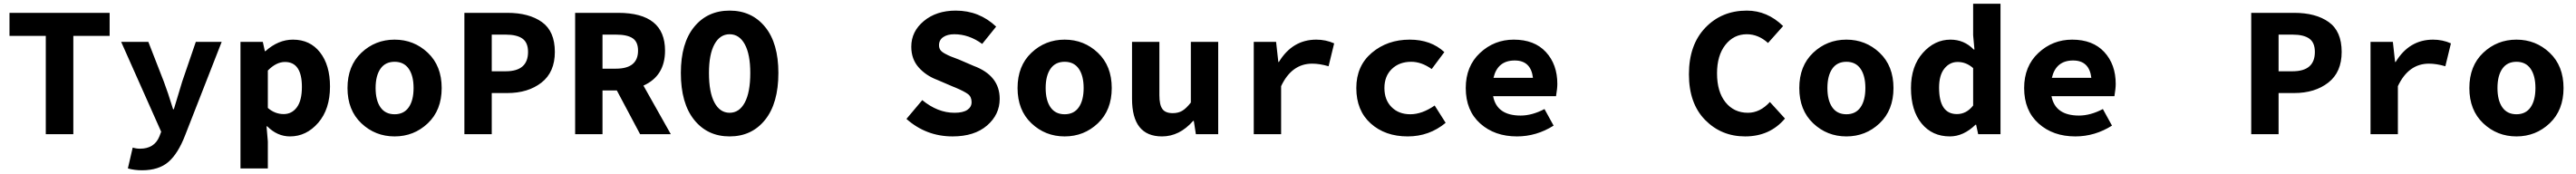

<svg xmlns="http://www.w3.org/2000/svg" viewBox="-20 -721 13840 935"><path d="M226 0V-528H31V-652H569V-528H374V0Z M743 194Q702 194 667 184L693 72Q712 78 732 78Q809 78 836 13L846 -13L631 -496H777L860 -283Q881 -228 910 -134H914Q918 -149 959 -283L1032 -496H1171L975 5Q937 104 885 149Q833 194 743 194Z M1272 184V-496H1392L1403 -446H1406Q1475 -508 1554 -508Q1646 -508 1699.5 -439.5Q1753 -371 1753 -256Q1753 -134 1689.5 -61Q1626 12 1538 12Q1470 12 1416 -42H1412L1419 39V184ZM1504 -108Q1548 -108 1575 -144.5Q1602 -181 1602 -254Q1602 -388 1511 -388Q1464 -388 1419 -342V-141Q1457 -108 1504 -108Z M2278.5 -58.5Q2204 12 2100 12Q1996 12 1921.5 -58.5Q1847 -129 1847 -248Q1847 -367 1921.5 -437.5Q1996 -508 2100 -508Q2204 -508 2278.5 -437.5Q2353 -367 2353 -248Q2353 -129 2278.5 -58.5ZM2024 -144.5Q2050 -107 2100 -107Q2150 -107 2176 -144.5Q2202 -182 2202 -248Q2202 -314 2176 -351.5Q2150 -389 2100 -389Q2050 -389 2024 -351.5Q1998 -314 1998 -248Q1998 -182 2024 -144.5Z M2475 0V-652H2706Q2822 -652 2891.5 -602.5Q2961 -553 2961 -442Q2961 -333 2889 -277Q2817 -221 2706 -221H2622V0ZM2622 -338H2697Q2817 -338 2817 -442Q2817 -492 2787 -513.5Q2757 -535 2697 -535H2622Z M3070 0V-652H3301Q3553 -652 3553 -449Q3553 -313 3437 -261L3584 0H3419L3294 -235H3217V0ZM3217 -352H3289Q3408 -352 3408 -449Q3408 -496 3379 -515.5Q3350 -535 3289 -535H3217Z M3638 -329Q3638 -489 3709.5 -576.5Q3781 -664 3900 -664Q4019 -664 4090.5 -576.5Q4162 -489 4162 -329Q4162 -166 4090.5 -77Q4019 12 3900 12Q3781 12 3709.5 -77Q3638 -166 3638 -329ZM4011 -329Q4011 -429 3981.5 -483Q3952 -537 3900 -537Q3848 -537 3818.5 -483Q3789 -429 3789 -329Q3789 -225 3818.5 -170Q3848 -115 3900 -115Q3952 -115 3981.5 -170Q4011 -225 4011 -329Z M5098 12Q4956 12 4850 -82L4935 -183Q5018 -115 5108 -115Q5154 -115 5177 -130.5Q5200 -146 5200 -172Q5200 -201 5180.5 -215.5Q5161 -230 5114 -250Q5104 -254 5099 -256L5015 -292Q4954 -315 4915 -359.5Q4876 -404 4876 -470Q4876 -552 4943.5 -608Q5011 -664 5115 -664Q5241 -664 5332 -578L5257 -485Q5186 -537 5107 -537Q5070 -537 5047.5 -521.5Q5025 -506 5025 -478Q5025 -464 5031.5 -453.5Q5038 -443 5056.5 -433Q5075 -423 5087.5 -418Q5100 -413 5132 -401L5211 -367Q5351 -315 5351 -190Q5351 -105 5283 -46.5Q5215 12 5098 12Z M5878.5 -58.5Q5804 12 5700 12Q5596 12 5521.5 -58.5Q5447 -129 5447 -248Q5447 -367 5521.5 -437.5Q5596 -508 5700 -508Q5804 -508 5878.5 -437.5Q5953 -367 5953 -248Q5953 -129 5878.5 -58.5ZM5624 -144.5Q5650 -107 5700 -107Q5750 -107 5776 -144.5Q5802 -182 5802 -248Q5802 -314 5776 -351.5Q5750 -389 5700 -389Q5650 -389 5624 -351.5Q5598 -314 5598 -248Q5598 -182 5624 -144.5Z M6223 12Q6062 12 6062 -190V-496H6209V-209Q6209 -158 6225 -135.5Q6241 -113 6281 -113Q6310 -113 6331.5 -125.5Q6353 -138 6378 -170V-496H6525V0H6405L6394 -71H6390Q6317 12 6223 12Z M6716 0V-496H6836L6848 -388H6851Q6924 -508 7052 -508Q7103 -508 7148 -488L7118 -365Q7070 -379 7030 -379Q6920 -379 6863 -258V0Z M7543 12Q7422 12 7344.5 -57.5Q7267 -127 7267 -248Q7267 -367 7350.5 -437.5Q7434 -508 7554 -508Q7668 -508 7740 -441L7672 -350Q7617 -389 7562 -389Q7498 -389 7458 -350.5Q7418 -312 7418 -248Q7418 -184 7456.5 -145.5Q7495 -107 7557 -107Q7620 -107 7688 -154L7747 -61Q7659 12 7543 12Z M8130 12Q8010 12 7932.5 -57.5Q7855 -127 7855 -248Q7855 -365 7931.5 -436.5Q8008 -508 8113 -508Q8224 -508 8285.5 -441.5Q8347 -375 8347 -270Q8347 -246 8340 -204H8002Q8022 -100 8150 -100Q8211 -100 8278 -135L8327 -46Q8235 12 8130 12ZM8118 -396Q8026 -396 8004 -303H8216Q8205 -396 8118 -396Z M9356 12Q9228 12 9141 -76.5Q9054 -165 9054 -322Q9054 -480 9142 -572Q9230 -664 9365 -664Q9475 -664 9560 -581L9479 -490Q9427 -537 9365 -537Q9295 -537 9250 -480Q9205 -423 9205 -327Q9205 -228 9250.5 -171.5Q9296 -115 9371 -115Q9436 -115 9489 -173L9570 -84Q9489 12 9356 12Z M10078.5 -58.5Q10004 12 9900 12Q9796 12 9721.5 -58.5Q9647 -129 9647 -248Q9647 -367 9721.5 -437.5Q9796 -508 9900 -508Q10004 -508 10078.5 -437.5Q10153 -367 10153 -248Q10153 -129 10078.5 -58.5ZM9824 -144.5Q9850 -107 9900 -107Q9950 -107 9976 -144.5Q10002 -182 10002 -248Q10002 -314 9976 -351.5Q9950 -389 9900 -389Q9850 -389 9824 -351.5Q9798 -314 9798 -248Q9798 -182 9824 -144.5Z M10456 12Q10361 12 10304 -57.5Q10247 -127 10247 -248Q10247 -365 10310.5 -436.5Q10374 -508 10459 -508Q10533 -508 10584 -455H10588L10581 -532V-701H10728V0H10608L10597 -51H10594Q10529 12 10456 12ZM10494 -108Q10545 -108 10581 -154V-355Q10544 -388 10498 -388Q10455 -388 10426.5 -352.5Q10398 -317 10398 -250Q10398 -108 10494 -108Z M11130 12Q11010 12 10932.5 -57.5Q10855 -127 10855 -248Q10855 -365 10931.5 -436.5Q11008 -508 11113 -508Q11224 -508 11285.5 -441.5Q11347 -375 11347 -270Q11347 -246 11340 -204H11002Q11022 -100 11150 -100Q11211 -100 11278 -135L11327 -46Q11235 12 11130 12ZM11118 -396Q11026 -396 11004 -303H11216Q11205 -396 11118 -396Z M12075 0V-652H12306Q12422 -652 12491.5 -602.5Q12561 -553 12561 -442Q12561 -333 12489 -277Q12417 -221 12306 -221H12222V0ZM12222 -338H12297Q12417 -338 12417 -442Q12417 -492 12387 -513.5Q12357 -535 12297 -535H12222Z M12716 0V-496H12836L12848 -388H12851Q12924 -508 13052 -508Q13103 -508 13148 -488L13118 -365Q13070 -379 13030 -379Q12920 -379 12863 -258V0Z M13678.5 -58.5Q13604 12 13500 12Q13396 12 13321.5 -58.5Q13247 -129 13247 -248Q13247 -367 13321.5 -437.5Q13396 -508 13500 -508Q13604 -508 13678.5 -437.5Q13753 -367 13753 -248Q13753 -129 13678.5 -58.5ZM13424 -144.5Q13450 -107 13500 -107Q13550 -107 13576 -144.5Q13602 -182 13602 -248Q13602 -314 13576 -351.5Q13550 -389 13500 -389Q13450 -389 13424 -351.5Q13398 -314 13398 -248Q13398 -182 13424 -144.5Z"/></svg>

Font: TypoPRO Source Code Pro
Style: Bold
Weight: 700
Monospace: yes
Designer: Paul D. Hunt, Teo Tuominen
Foundry: Adobe Systems Incorporated
Version: Version 2.010;PS 1.0;hotconv 1.0.84;makeotf.lib2.5.63406